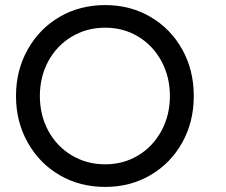

<svg xmlns="http://www.w3.org/2000/svg" viewBox="-20 -728 888 756"><path d="M214.5 -38.5C267.5 -7.5 327.3 8 394 8C460 8 519.5 -7.5 572.5 -38.5C625.5 -69.5 667.2 -112.2 697.5 -166.5C727.8 -220.8 743 -282 743 -350C743 -418 727.8 -479.2 697.5 -533.5C667.2 -587.8 625.5 -630.5 572.5 -661.5C519.5 -692.5 460 -708 394 -708C327.3 -708 267.5 -692.5 214.5 -661.5C161.5 -630.5 119.7 -587.7 89 -533C58.3 -478.3 43 -417.3 43 -350C43 -282.7 58.3 -221.7 89 -167C119.7 -112.3 161.5 -69.5 214.5 -38.5ZM524 -116C485.3 -92.7 442 -81 394 -81C346 -81 302.3 -92.7 263 -116C223.7 -139.3 192.8 -171.5 170.5 -212.5C148.2 -253.5 137 -299.3 137 -350C137 -400.7 148.2 -446.5 170.5 -487.5C192.8 -528.5 223.7 -560.7 263 -584C302.3 -607.3 346 -619 394 -619C442 -619 485.3 -607.3 524 -584C562.7 -560.7 593.2 -528.5 615.5 -487.5C637.8 -446.5 649 -400.7 649 -350C649 -299.3 637.8 -253.5 615.5 -212.5C593.2 -171.5 562.7 -139.3 524 -116Z"/></svg>

Font: Rookery
Style: Regular
Weight: 400
Designer: Ryan Kimball / Julieta Ulanovsky
Foundry: Motorola Mobility LLC.
Version: Version 1.0